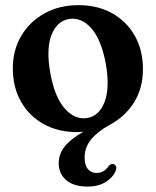

<svg xmlns="http://www.w3.org/2000/svg" viewBox="-20 -488 590 726"><path d="M277 -468.5Q349.5 -468.5 404.2 -437.8Q459 -407 489.8 -352.5Q520.5 -298 520.5 -227Q520.5 -154 486.5 -100.2Q452.5 -46.5 395 -16Q348 10 324 39.8Q300 69.5 300 107Q300 137 312.5 151.5Q325 166 344.5 166Q373 166 390.5 140.5Q400 129.5 409.5 132.5Q415 134 418.5 140.5Q422 147 417 158.5Q408 182 380.2 199.8Q352.5 217.5 311 217.5Q259 217.5 230.5 193.2Q202 169 202 128.5Q202 95 224 66.8Q246 38.5 295.5 10Q283 11.5 271.5 11.5Q199.5 11.5 144.8 -19Q90 -49.5 59.2 -103.8Q28.5 -158 28.5 -230Q28.5 -298 60 -351.8Q91.5 -405.5 147.5 -437Q203.5 -468.5 277 -468.5ZM311 -42Q355.5 -49.5 375.8 -103.5Q396 -157.5 380 -247Q363 -338.5 325.2 -381.2Q287.5 -424 240 -416Q194.5 -408 174.2 -354.5Q154 -301 170.5 -210.5Q187 -119.5 225.5 -76.8Q264 -34 311 -42Z"/></svg>

Font: Fraunces 72pt Soft SemiBold
Style: Regular
Weight: 600
Version: Version 1.000;[b76b70a41]